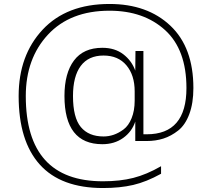

<svg xmlns="http://www.w3.org/2000/svg" viewBox="-20 -764 1053 968"><path d="M662 -53V-151Q645 -100 601 -68.5Q557 -37 496 -37Q305 -37 305 -280Q305 -395 353 -459Q401 -523 496 -523Q559 -523 601.5 -490.5Q644 -458 662 -408L663 -507H703V-87H720Q920 -87 920 -320Q920 -514 812.5 -612Q705 -710 532 -710Q334 -710 222 -589.5Q110 -469 110 -280Q110 150 499 150Q585 150 652 133Q719 116 792 74V112Q718 153 651.5 168.5Q585 184 499 184Q287 184 180.5 65.5Q74 -53 74 -280Q74 -485 195 -614.5Q316 -744 532 -744Q723 -744 839 -634.5Q955 -525 955 -320Q955 -244 934.5 -189Q914 -134 878.5 -106Q843 -78 804 -65.5Q765 -53 719 -53ZM348 -280Q348 -171 387.5 -123.5Q427 -76 502 -76Q528 -76 553 -84.5Q578 -93 603 -111.5Q628 -130 643.5 -168Q659 -206 659 -257V-303Q659 -385 617.5 -434.5Q576 -484 502 -484Q426 -484 387 -431.5Q348 -379 348 -280Z"/></svg>

Font: Nacelle UltraLight
Style: Regular
Weight: 200
Designer: Sora Sagano
Foundry: Sora Sagano
Version: Version 1.000;FEAKit 1.0